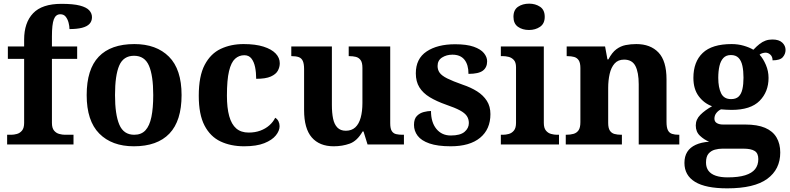

<svg xmlns="http://www.w3.org/2000/svg" viewBox="-20 -790 4321 1050"><path d="M19 0V-53H41Q56 -53 72.5 -57.5Q89 -62 100.5 -76Q112 -90 112 -118V-468H23V-536H112V-573Q112 -666 161 -717.5Q210 -769 316 -769Q381 -769 417 -759.5Q453 -750 468 -733.5Q483 -717 483 -696Q483 -674 469.5 -659.5Q456 -645 428.5 -638Q401 -631 360 -631Q360 -647 355 -666Q350 -685 339.5 -698.5Q329 -712 310 -712Q285 -712 274.5 -684.5Q264 -657 264 -591V-536H402V-468H264V-118Q264 -90 275.5 -76Q287 -62 304 -57.5Q321 -53 335 -53H382V0Z M712 10Q592 10 523 -59.5Q454 -129 454 -270Q454 -411 520 -480Q586 -549 715 -549Q835 -549 904 -480Q973 -411 973 -270Q973 -129 906.5 -59.5Q840 10 712 10ZM714 -53Q753 -53 775.5 -77.5Q798 -102 808 -150.5Q818 -199 818 -270Q818 -377 794.5 -431Q771 -485 713 -485Q655 -485 632 -431.5Q609 -378 609 -270Q609 -164 632.5 -108.5Q656 -53 714 -53Z M1315 10Q1242 10 1186 -16.5Q1130 -43 1098.5 -103.5Q1067 -164 1067 -266Q1067 -374 1099.5 -435.5Q1132 -497 1187.5 -523Q1243 -549 1312 -549Q1377 -549 1421 -535Q1465 -521 1487.5 -497.5Q1510 -474 1510 -444Q1510 -423 1499.5 -403.5Q1489 -384 1461 -371.5Q1433 -359 1381 -359Q1381 -394 1375 -423Q1369 -452 1355 -470Q1341 -488 1316 -488Q1287 -488 1265.5 -468.5Q1244 -449 1232.5 -401Q1221 -353 1221 -267Q1221 -200 1233.5 -155Q1246 -110 1272 -87.5Q1298 -65 1340 -65Q1375 -65 1403.5 -75.5Q1432 -86 1453 -104.5Q1474 -123 1485 -146Q1497 -139 1503 -126.5Q1509 -114 1509 -100Q1509 -75 1488.5 -49.5Q1468 -24 1425.5 -7Q1383 10 1315 10Z M1805 10Q1727 10 1685 -38.5Q1643 -87 1643 -188V-412Q1643 -441 1636 -456.5Q1629 -472 1614 -477.5Q1599 -483 1575 -483H1573V-536H1795V-216Q1795 -173 1801.5 -141.5Q1808 -110 1825 -92.5Q1842 -75 1871 -75Q1903 -75 1923 -93.5Q1943 -112 1952.5 -146.5Q1962 -181 1962 -227V-419Q1962 -448 1952 -461.5Q1942 -475 1926 -479Q1910 -483 1890 -483H1887V-536H2114V-116Q2114 -87 2122.5 -73.5Q2131 -60 2146.5 -56.5Q2162 -53 2181 -53H2189V0H1990L1968 -71H1963Q1933 -19 1892.5 -4.5Q1852 10 1805 10Z M2445 10Q2373 10 2328.5 -5.5Q2284 -21 2264 -47.5Q2244 -74 2244 -107Q2244 -140 2260 -156Q2276 -172 2298 -177.5Q2320 -183 2337 -183Q2337 -121 2366.5 -85Q2396 -49 2445 -49Q2497 -49 2520.5 -69Q2544 -89 2544 -117Q2544 -139 2533 -155.5Q2522 -172 2495 -186.5Q2468 -201 2421 -217Q2367 -236 2330 -258.5Q2293 -281 2273.5 -312.5Q2254 -344 2254 -389Q2254 -469 2313 -508.5Q2372 -548 2469 -548Q2532 -548 2570.5 -534.5Q2609 -521 2626.5 -499.5Q2644 -478 2644 -455Q2644 -421 2620.5 -403.5Q2597 -386 2542 -386Q2542 -436 2520 -463.5Q2498 -491 2454 -491Q2422 -491 2397.5 -475.5Q2373 -460 2373 -429Q2373 -408 2384.5 -392Q2396 -376 2426 -361Q2456 -346 2510 -327Q2555 -312 2589 -290.5Q2623 -269 2642.5 -238.5Q2662 -208 2662 -166Q2662 -83 2605.5 -36.5Q2549 10 2445 10Z M2719 0V-53H2731Q2746 -53 2762.5 -57.5Q2779 -62 2790.5 -76Q2802 -90 2802 -118V-422Q2802 -449 2790 -462Q2778 -475 2761.5 -479Q2745 -483 2731 -483H2719V-536H2954V-118Q2954 -90 2965.5 -76Q2977 -62 2994 -57.5Q3011 -53 3025 -53H3037V0ZM2873 -626Q2837 -626 2812.5 -643.5Q2788 -661 2788 -698Q2788 -736 2813 -753Q2838 -770 2874 -770Q2908 -770 2933.5 -753Q2959 -736 2959 -698Q2959 -661 2933.5 -643.5Q2908 -626 2873 -626Z M3074 0V-53H3076Q3099 -53 3116.5 -58Q3134 -63 3144 -77.5Q3154 -92 3154 -122V-418Q3154 -446 3145 -460Q3136 -474 3120 -478.5Q3104 -483 3082 -483H3079V-536H3289L3302 -465H3307Q3327 -503 3350.5 -520.5Q3374 -538 3401.5 -543.5Q3429 -549 3460 -549Q3537 -549 3581 -503Q3625 -457 3625 -356V-124Q3625 -93 3632.5 -78Q3640 -63 3655 -58Q3670 -53 3692 -53H3695V0H3473V-329Q3473 -394 3455 -429Q3437 -464 3393 -464Q3360 -464 3341 -442.5Q3322 -421 3314 -385.5Q3306 -350 3306 -309V-118Q3306 -90 3315 -76Q3324 -62 3340 -57.5Q3356 -53 3378 -53H3381V0Z M3957 240Q3839 240 3781 204.5Q3723 169 3723 101Q3723 65 3738.5 40.5Q3754 16 3784.5 2Q3815 -12 3858 -15Q3831 -26 3808 -47.5Q3785 -69 3785 -104Q3785 -137 3810 -162Q3835 -187 3874 -209Q3830 -225 3801 -264Q3772 -303 3772 -364Q3772 -452 3823 -500.5Q3874 -549 3981 -549Q4016 -549 4047 -540Q4078 -531 4100 -518Q4118 -537 4134 -549.5Q4150 -562 4167 -568Q4184 -574 4204 -574Q4240 -574 4258 -557Q4276 -540 4276 -517Q4276 -495 4261 -477.5Q4246 -460 4205 -460Q4205 -480 4193 -491Q4181 -502 4167 -502Q4159 -502 4149 -499Q4139 -496 4134 -491Q4154 -469 4168.5 -435Q4183 -401 4183 -364Q4183 -288 4134 -238.5Q4085 -189 3981 -189Q3970 -189 3951 -190Q3932 -191 3923 -192Q3909 -186 3898 -172.5Q3887 -159 3887 -141Q3887 -125 3900 -117Q3913 -109 3934 -109H4055Q4122 -109 4164 -91Q4206 -73 4226.5 -38.5Q4247 -4 4247 44Q4247 136 4176 188Q4105 240 3957 240ZM3959 180Q4018 180 4055 168.5Q4092 157 4109.5 135Q4127 113 4127 80Q4127 48 4107 35.5Q4087 23 4046 23H3930Q3910 23 3889.5 28.5Q3869 34 3855 50Q3841 66 3841 99Q3841 126 3854.5 144Q3868 162 3894.5 171Q3921 180 3959 180ZM3978 -248Q4005 -248 4019.5 -262Q4034 -276 4040 -302.5Q4046 -329 4046 -365Q4046 -402 4040 -430Q4034 -458 4019 -473.5Q4004 -489 3977 -489Q3951 -489 3936 -473Q3921 -457 3914.5 -429Q3908 -401 3908 -364Q3908 -312 3923.5 -280Q3939 -248 3978 -248Z"/></svg>

Font: Noto Serif Armenian
Style: Bold
Weight: 700
Version: Version 2.007